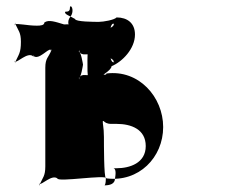

<svg xmlns="http://www.w3.org/2000/svg" viewBox="-20 -707 730 606"><path d="M96 -626C66 -626 36 -634 26 -630C26 -617 28 -645 28 -632C38 -610 46 -605 46 -575C46 -540 39 -535 28 -511C28 -498 26 -525 26 -512C36 -509 66 -543 84 -530C84 -517 86 -543 86 -530C103 -517 131 -554 140 -550C140 -537 142 -561 142 -548C133 -525 123 -524 123 -493V-182C123 -151 115 -147 105 -124C105 -111 103 -139 103 -126C113 -123 143 -157 161 -144C161 -131 316 -157 316 -144C418 -131 495 -210 495 -306C495 -401 418 -488 316 -475C316 -462 270 -488 270 -475C257 -462 238 -480 230 -460C230 -447 228 -475 228 -462C235 -456 242 -503 242 -503C242 -503 235 -549 228 -543C228 -530 230 -559 230 -546C238 -526 257 -543 270 -530C270 -517 282 -543 282 -530C300 -517 330 -535 340 -512C340 -499 338 -524 338 -511C328 -507 320 -563 320 -568C320 -574 327 -636 338 -632C338 -619 340 -643 340 -630C330 -608 300 -625 282 -612C282 -599 272 -599 284 -599C283 -599 256 -588 256 -518C256 -456 254 -456 285 -456C292 -464 332 -484 332 -498C366 -512 406 -553 406 -598C406 -634 382 -652 348 -652C341 -644 306 -638 292 -638C280 -638 217 -638 217 -647C203 -656 181 -662 186 -670C198 -670 201 -673 201 -686C208 -692 214 -668 202 -654C190 -640 197 -620 204 -622C204 -632 201 -630 182 -630C155 -638 134 -646 120 -636C120 -627 108 -626 96 -626ZM308 -275C308 -306 303 -319 305 -323C305 -323 301 -325 307 -325C311 -321 317 -316 331 -316H348C394 -316 440 -299 440 -246C440 -192 389 -176 348 -176H337C344 -176 347 -166 343 -144C343 -126 326 -122 310 -122C314 -126 314 -138 314 -146C308 -146 308 -253 308 -275Z"/></svg>

Font: Hussar Przerywany
Style: Regular
Weight: 400
Foundry: Cannot Into Space Fonts
Version: Version 0.982